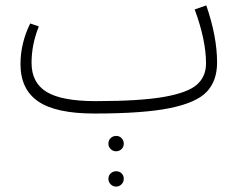

<svg xmlns="http://www.w3.org/2000/svg" viewBox="-20 -408 891 712"><path d="M785 -176Q785 -108 746.5 -67.5Q708 -27 609.5 -7Q511 13 330 13Q187 13 121.5 -32Q56 -77 56 -170Q56 -248 92 -321L124 -310Q97 -243 97 -175Q97 -101 153 -67Q209 -33 335 -33Q498 -33 587 -48.5Q676 -64 710 -94Q744 -124 744 -173Q744 -259 702 -373L745 -388Q785 -272 785 -176ZM382 125Q382 112 390.5 104Q399 96 411 96Q423 96 431 104.5Q439 113 439 125Q439 137 430.5 145Q422 153 411 153Q399 153 390.5 145Q382 137 382 125ZM382 255Q382 243 390.5 235Q399 227 411 227Q423 227 431 235Q439 243 439 255Q439 267 430.5 275.5Q422 284 411 284Q399 284 390.5 275.5Q382 267 382 255Z"/></svg>

Font: FiraGO ExtraLight
Style: Regular
Weight: 200
Designer: bBox Type
Foundry: bBox Type GmbH
Version: Version 1.001